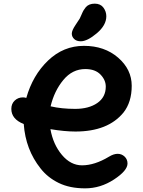

<svg xmlns="http://www.w3.org/2000/svg" viewBox="-20 -1016 784 1051"><path d="M559 -542Q559 -578 530 -608Q501 -638 447 -638Q376 -638 326.5 -578Q277 -518 257 -434Q317 -420 391.5 -420Q466 -420 512.5 -452Q559 -484 559 -542ZM202 -94Q120 -197 110 -337Q42 -364 42 -420Q42 -448 60.5 -465.5Q79 -483 106 -483Q114 -483 124 -480Q159 -604 243 -684.5Q327 -765 439.5 -765Q552 -765 626.5 -700.5Q701 -636 701 -546.5Q701 -457 656 -400Q571 -296 393 -296Q334 -296 256 -309Q271 -225 319 -168Q367 -111 429 -111Q498 -111 576 -158Q602 -174 624 -174Q646 -174 662 -159Q678 -144 678 -121Q678 -82 604 -33.5Q530 15 446 15Q362 15 301.5 -14.5Q241 -44 202 -94ZM562 -927Q562 -878 510 -834Q458 -790 422 -790Q399 -790 386 -802.5Q373 -815 373 -832Q373 -849 393.5 -879.5Q414 -910 416.5 -914.5Q419 -919 426 -935.5Q433 -952 437.5 -959.5Q442 -967 450 -977Q467 -996 498.5 -996Q530 -996 546 -974.5Q562 -953 562 -927Z"/></svg>

Font: Delius Unicase
Style: Bold
Weight: 700
Designer: Natalia Raices
Foundry: Natalia Raices
Version: Version 1.001